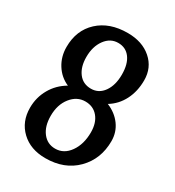

<svg xmlns="http://www.w3.org/2000/svg" viewBox="-176 -826 850 935"><g transform="rotate(30 249.0 -358.5)"><path d="M461 -227Q461 -126 395.5 -60Q330 6 223 6Q139 6 87.5 -43Q36 -92 36 -170Q36 -228 64 -277Q92 -326 142 -355Q96 -375 69 -418Q42 -461 42 -515Q42 -609 103.5 -666Q165 -723 267 -723Q349 -723 400 -678.5Q451 -634 451 -563Q451 -501 426 -452Q401 -403 355 -375Q404 -355 432.5 -316Q461 -277 461 -227ZM246 -398Q290 -398 316.5 -435.5Q343 -473 343 -533Q343 -592 318.5 -625Q294 -658 251 -658Q207 -658 178.5 -619Q150 -580 150 -521Q150 -466 175.5 -432Q201 -398 246 -398ZM241 -58Q290 -58 321.5 -102.5Q353 -147 353 -214Q353 -267 326.5 -299Q300 -331 255 -331Q208 -331 175.5 -290Q143 -249 143 -186Q143 -128 170 -93Q197 -58 241 -58Z"/></g></svg>

Font: Atma Medium
Style: Regular
Weight: 500
Designer: Gregori Vincens, Jeremie Hornus, Riccardo Olocco, Yoann Minet.
Foundry: black foundry
Version: Version 1.101;PS 1.100;hotconv 1.0.86;makeotf.lib2.5.63406